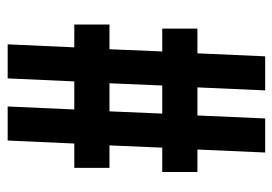

<svg xmlns="http://www.w3.org/2000/svg" viewBox="-128 -600 728 513"><g transform="rotate(-90 236.5 -344.0)"><path d="M85 0 93 -181H33V-275H98L104 -416H44V-510H109L117 -688H208L200 -510H275L283 -688H374L366 -510H427V-416H361L355 -275H416V-181H350L342 0H251L259 -181H184L176 0ZM189 -275H264L270 -416H195Z"/></g></svg>

Font: Saira UltraCondensed Black
Style: Regular
Weight: 900
Width: 1
Designer: Hector Gatti with collaboration of the Omnibus-Type team
Foundry: Omnibus-Type
Version: Version 1.101